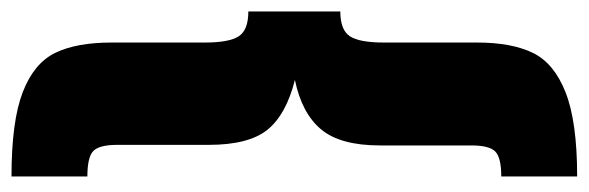

<svg xmlns="http://www.w3.org/2000/svg" viewBox="-365 -517 1024 334"><g transform="rotate(-90 147.0 -350.0)"><path d="M240 -668V-506Q240 -463 251 -446.5Q262 -430 294 -430V-270Q262 -270 251 -253.5Q240 -237 240 -194V-32Q240 28 222 65Q204 102 153 122Q102 142 7 142V10Q40 10 50.5 -0.5Q61 -11 61 -42V-201Q61 -270 89 -303.5Q117 -337 175 -349Q115 -364 88.5 -396.5Q62 -429 62 -499V-658Q62 -689 51.5 -699.5Q41 -710 7 -710V-842Q103 -842 153.5 -822.5Q204 -803 222 -766Q240 -729 240 -668Z"/></g></svg>

Font: Fira Sans Condensed Black
Style: Regular
Weight: 900
Width: 3
Designer: Carrois Corporate & Edenspiekermann AG
Foundry: Carrois Corporate GbR & Edenspiekermann AG
Version: Version 4.203